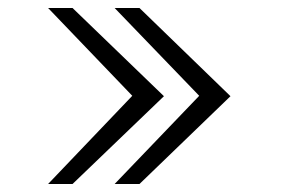

<svg xmlns="http://www.w3.org/2000/svg" viewBox="-20 -459 707 479"><path d="M100 0 310 -220 100 -439H161L389 -219L161 0ZM266 0 477 -220 266 -439H328L555 -219L328 0Z"/></svg>

Font: CMU Sans Serif
Style: Medium
Weight: 500
Version: Version 0.7.0